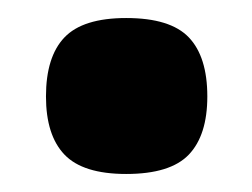

<svg xmlns="http://www.w3.org/2000/svg" viewBox="-20 -187 280 213"><path d="M31 -80Q31 -124 51.5 -145.5Q72 -167 120 -167Q169 -167 189.5 -145.5Q210 -124 210 -80Q210 -37 189.5 -15.5Q169 6 120 6Q72 6 51.5 -15.5Q31 -37 31 -80Z"/></svg>

Font: Georama ExtraCondensed Thin
Style: Bold
Weight: 700
Version: Version 1.001